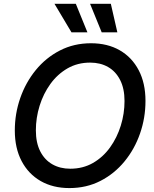

<svg xmlns="http://www.w3.org/2000/svg" viewBox="-20 -962 797 993"><path d="M338.9 10.7Q253.9 10.7 190.4 -25.6Q127 -62 91.8 -128.9Q56.6 -195.8 56.6 -287.1Q56.6 -374 84.7 -454.8Q112.8 -535.6 165 -599.6Q217.3 -663.6 289.8 -700.9Q362.3 -738.3 450.7 -738.3Q536.1 -738.3 599.4 -701.9Q662.6 -665.5 697.5 -598.6Q732.4 -531.7 732.4 -439.9Q732.4 -352.5 704.3 -271.7Q676.3 -190.9 624 -127.2Q571.8 -63.5 499.5 -26.4Q427.2 10.7 338.9 10.7ZM343.3 -89.4Q408.7 -89.4 460.7 -119.1Q512.7 -148.9 549.1 -199.5Q585.4 -250 604.7 -312.3Q624 -374.5 624 -439.5Q624 -503.9 601.3 -548.3Q578.6 -592.8 538.8 -615.5Q499 -638.2 446.3 -638.2Q380.9 -638.2 328.9 -608.2Q276.9 -578.1 240.5 -527.6Q204.1 -477.1 184.8 -414.8Q165.5 -352.5 165.5 -288.1Q165.5 -223.6 188.2 -179.2Q210.9 -134.8 251 -112.1Q291 -89.4 343.3 -89.4ZM505.9 -794.9 445.8 -942.4H553.2L586.9 -794.9ZM349.6 -794.9 261.7 -942.4H372.1L432.1 -794.9Z"/></svg>

Font: Inter 24pt Medium
Style: Italic
Weight: 500
Italic angle: -9.3988°
Designer: Rasmus Andersson
Foundry: rsms
Version: Version 4.001;git-66647c0bb